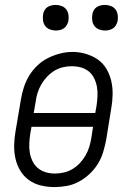

<svg xmlns="http://www.w3.org/2000/svg" viewBox="-20 -752 540 780"><path d="M201 8Q173 8 146 1.5Q119 -5 97.5 -20.5Q76 -36 62.5 -58.5Q49 -81 43 -107Q37 -133 37.5 -161.5Q38 -190 43 -218L65 -348Q69 -373 77 -397.5Q85 -422 98.5 -444.5Q112 -467 132 -486Q152 -505 175.5 -516.5Q199 -528 224 -534.5Q249 -541 275 -541Q303 -541 329.5 -533Q356 -525 377.5 -510Q399 -495 412.5 -472Q426 -449 432 -423Q438 -397 437.5 -368.5Q437 -340 432 -312L411 -182Q406 -157 398.5 -132.5Q391 -108 377 -85.5Q363 -63 343 -44.5Q323 -26 299.5 -13.5Q276 -1 250.5 3.5Q225 8 201 8ZM117 -293H367L372 -321Q375 -341 376 -360.5Q377 -380 374 -398Q371 -416 363 -433Q355 -450 341 -461.5Q327 -473 309 -478Q291 -483 271 -483Q253 -483 234.5 -478.5Q216 -474 200 -464Q184 -454 170.5 -439.5Q157 -425 147.5 -408.5Q138 -392 132.5 -374.5Q127 -357 125 -339ZM202 -47Q220 -47 238.5 -51Q257 -55 274 -65Q291 -75 304.5 -89.5Q318 -104 327.5 -120.5Q337 -137 342.5 -155Q348 -173 351 -191L358 -237H108L103 -209Q100 -189 99 -170Q98 -151 101 -132.5Q104 -114 112 -97.5Q120 -81 133.5 -69.5Q147 -58 165 -52.5Q183 -47 202 -47ZM406 -628Q394 -628 382.5 -632.5Q371 -637 364 -646Q357 -655 355 -667.5Q353 -680 355 -693Q356 -701 360.5 -709.5Q365 -718 372.5 -723Q380 -728 389 -730Q398 -732 406 -732Q419 -732 430.5 -727.5Q442 -723 449 -714Q456 -705 458 -692.5Q460 -680 458 -667Q456 -659 451.5 -650.5Q447 -642 439.5 -637Q432 -632 423.5 -630Q415 -628 406 -628ZM206 -628Q194 -628 182.5 -632.5Q171 -637 164 -646Q157 -655 155 -667.5Q153 -680 155 -693Q156 -701 160.5 -709.5Q165 -718 172.5 -723Q180 -728 189 -730Q198 -732 206 -732Q219 -732 230.5 -727.5Q242 -723 249 -714Q256 -705 258 -692.5Q260 -680 258 -667Q256 -659 251.5 -650.5Q247 -642 239.5 -637Q232 -632 223.5 -630Q215 -628 206 -628Z"/></svg>

Font: Iosevka Curly Slab LtObl
Style: Regular
Weight: 300
Italic angle: -9°
Monospace: yes
Designer: Belleve Invis
Foundry: Belleve Invis
Version: Version 11.0.0; ttfautohint (v1.8.3)